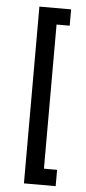

<svg xmlns="http://www.w3.org/2000/svg" viewBox="-55 -772 380 844"><g transform="rotate(5 135.0 -350.0)"><path d="M84 40V-740H224V-668H166V-32H224V40Z"/></g></svg>

Font: PTCRaleway Medium
Style: Regular
Weight: 500
Designer: Matt McInerney, Pablo Impallari, Rodrigo Fuenzalida
Foundry: Matt McInerney, Pablo Impallari, Rodrigo Fuenzalida
Version: Version 3.000g; ttfautohint (v1.5) -l 8 -r 28 -G 28 -x 14 -D